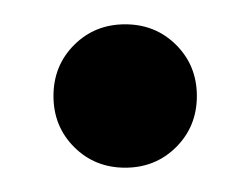

<svg xmlns="http://www.w3.org/2000/svg" viewBox="-20 -130 206 158"><path d="M125 -93Q142 -76 142 -51Q142 -26 125 -9Q108 8 83 8Q58 8 41 -9Q24 -26 24 -51Q24 -76 41 -93Q58 -110 83 -110Q108 -110 125 -93Z"/></svg>

Font: Hind Vadodara
Style: Regular
Weight: 400
Designer: Hitesh Malaviya
Foundry: Indian Type Foundry
Version: Version 1.001;PS 1.0;hotconv 1.0.86;makeotf.lib2.5.63406; tt